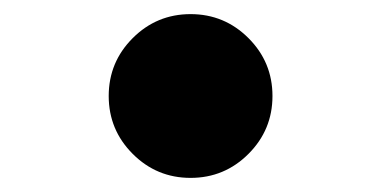

<svg xmlns="http://www.w3.org/2000/svg" viewBox="-20 -516 540 272"><path d="M250 -264Q202 -264 168 -298Q134 -332 134 -380Q134 -428 168 -462Q202 -496 250 -496Q298 -496 332 -462Q366 -428 366 -380Q366 -332 332 -298Q298 -264 250 -264Z"/></svg>

Font: GenSenRounded JP M
Style: Regular
Weight: 500
Version: Version 1.501;PS 1;hotconv 16.6.51;makeotf.lib2.5.65220